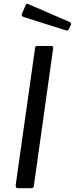

<svg xmlns="http://www.w3.org/2000/svg" viewBox="-20 -982 391 1002"><path d="M248 -742Q260 -742 257 -727L157 -14Q156 -5 153 -2.5Q150 0 140 0H75Q66 0 63.5 -4.5Q61 -9 62 -17L163 -731Q164 -738 166 -740Q168 -742 174 -742ZM115 -957Q117 -961 120 -962Q123 -963 127 -961L344 -867Q348 -865 350 -861.5Q352 -858 350 -852L338 -828Q336 -823 333 -822.5Q330 -822 323 -824L104 -893Q96 -896 94 -900Q92 -904 94 -910Z"/></svg>

Font: Libre Franklin
Style: Italic
Weight: 400
Italic angle: -8°
Designer: Pablo Impallari, Rodrigo Fuenzalida, Nhung Nguyen
Foundry: Impallari Type
Version: Version 3.000